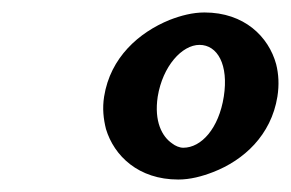

<svg xmlns="http://www.w3.org/2000/svg" viewBox="-20 -741 467 308"><path d="M147 -586C144 -567 146 -550 150 -534C163 -491 202 -453 266 -453C285 -453 304 -458 322 -465C371 -484 415 -524 425 -586C428 -605 427 -622 423 -638C411 -682 372 -721 308 -721C289 -721 270 -716 252 -709C203 -689 157 -649 147 -586ZM233 -586C241 -635 272 -669 300 -669C329 -669 347 -637 339 -586C331 -535 303 -504 274 -504C268 -504 261 -507 256 -511C240 -522 227 -546 233 -586Z"/></svg>

Font: Aerodynamic
Style: BdObl
Weight: 500
Designer: Google
Version: Version 2.000980; 2014